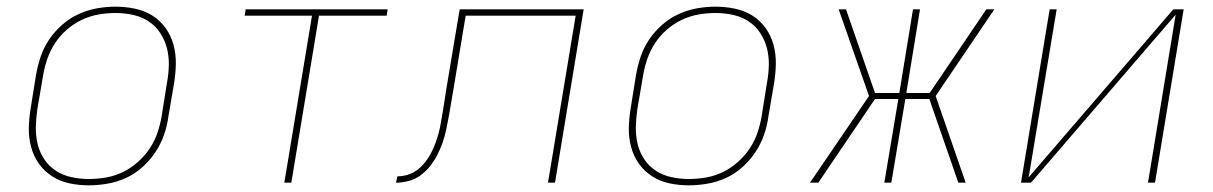

<svg xmlns="http://www.w3.org/2000/svg" viewBox="-20 -548 3640 576"><path d="M247 8Q217 8 188.5 2Q160 -4 136.5 -19Q113 -34 97 -56.5Q81 -79 73.5 -106.5Q66 -134 66.5 -163.5Q67 -193 72 -223L88 -323Q93 -351 102 -378Q111 -405 127.5 -429.5Q144 -454 167 -474Q190 -494 216.5 -506Q243 -518 271 -523Q299 -528 327 -528Q356 -528 385 -522Q414 -516 437.5 -501Q461 -486 477 -463.5Q493 -441 500.5 -413.5Q508 -386 507.5 -356.5Q507 -327 502 -297L485 -197Q481 -169 471.5 -142Q462 -115 445.5 -90.5Q429 -66 406.5 -46Q384 -26 357.5 -14Q331 -2 302.5 3Q274 8 247 8ZM247 -11Q272 -11 298 -15.5Q324 -20 348 -31.5Q372 -43 393 -61.5Q414 -80 429 -102.5Q444 -125 452.5 -150Q461 -175 465 -200L481 -300Q486 -327 486.5 -353.5Q487 -380 480.5 -404.5Q474 -429 460 -450Q446 -471 425 -484.5Q404 -498 378.5 -503.5Q353 -509 326 -509Q301 -509 275.5 -504.5Q250 -500 225.5 -488.5Q201 -477 180 -458.5Q159 -440 144.5 -417.5Q130 -395 121.5 -370Q113 -345 109 -320L92 -220Q88 -193 87.5 -166.5Q87 -140 93 -115.5Q99 -91 113 -70Q127 -49 148 -35.5Q169 -22 194.5 -16.5Q220 -11 247 -11Z M833 0 916 -501H714L717 -520H1143L1140 -501H937L854 0Z M1168 0 1172 -19Q1187 -19 1202.5 -23.5Q1218 -28 1231.5 -38Q1245 -48 1255.5 -61.5Q1266 -75 1273.5 -89.5Q1281 -104 1286.5 -119Q1292 -134 1296 -149Q1300 -164 1302.5 -179.5Q1305 -195 1308 -211Q1311 -228 1313.5 -245.5Q1316 -263 1319 -281L1359 -520H1731L1645 0H1624L1707 -501H1377L1340 -278Q1338 -266 1336 -255Q1334 -244 1332 -232Q1332 -232 1332 -232Q1332 -232 1332 -232V-231Q1329 -213 1325.5 -194Q1322 -175 1318 -156.5Q1314 -138 1307.5 -119.5Q1301 -101 1292 -83.5Q1283 -66 1270.5 -50Q1258 -34 1241.5 -22Q1225 -10 1206 -5Q1187 0 1168 0Z M2047 8Q2017 8 1988.5 2Q1960 -4 1936.5 -19Q1913 -34 1897 -56.5Q1881 -79 1873.5 -106.5Q1866 -134 1866.5 -163.5Q1867 -193 1872 -223L1888 -323Q1893 -351 1902 -378Q1911 -405 1927.5 -429.5Q1944 -454 1967 -474Q1990 -494 2016.5 -506Q2043 -518 2071 -523Q2099 -528 2127 -528Q2156 -528 2185 -522Q2214 -516 2237.5 -501Q2261 -486 2277 -463.5Q2293 -441 2300.5 -413.5Q2308 -386 2307.5 -356.5Q2307 -327 2302 -297L2285 -197Q2281 -169 2271.5 -142Q2262 -115 2245.5 -90.5Q2229 -66 2206.5 -46Q2184 -26 2157.5 -14Q2131 -2 2102.5 3Q2074 8 2047 8ZM2047 -11Q2072 -11 2098 -15.5Q2124 -20 2148 -31.5Q2172 -43 2193 -61.5Q2214 -80 2229 -102.5Q2244 -125 2252.5 -150Q2261 -175 2265 -200L2281 -300Q2286 -327 2286.5 -353.5Q2287 -380 2280.5 -404.5Q2274 -429 2260 -450Q2246 -471 2225 -484.5Q2204 -498 2178.5 -503.5Q2153 -509 2126 -509Q2101 -509 2075.5 -504.5Q2050 -500 2025.5 -488.5Q2001 -477 1980 -458.5Q1959 -440 1944.5 -417.5Q1930 -395 1921.5 -370Q1913 -345 1909 -320L1892 -220Q1888 -193 1887.5 -166.5Q1887 -140 1893 -115.5Q1899 -91 1913 -70Q1927 -49 1948 -35.5Q1969 -22 1994.5 -16.5Q2020 -11 2047 -11Z M2410 0 2587 -260 2496 -520H2518L2605 -269H2678L2719 -520H2740L2699 -269H2769L2939 -520H2963L2787 -260L2877 0H2855L2768 -251H2696L2654 0H2633L2675 -251H2605L2435 0Z M3043 0 3129 -520H3150L3066 -16L3500 -520H3531L3445 0H3424L3507 -504L3073 0Z"/></svg>

Font: Iosevka SS04 Th Ex Obl
Style: Regular
Weight: 100
Width: 7
Italic angle: -9°
Monospace: yes
Designer: Belleve Invis
Foundry: Belleve Invis
Version: Version 19.0.0; ttfautohint (v1.8.4)